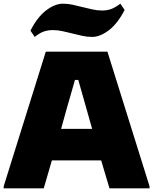

<svg xmlns="http://www.w3.org/2000/svg" viewBox="-25 -1020 830 1040"><path d="M-5 -11 223 -740H557L785 -11V0H568L523 -151H256L212 0H-5ZM474 -322 443 -432 399 -587H381L336 -430L306 -322ZM140 -854Q177 -927 224.5 -963.5Q272 -1000 317 -1000Q344 -1000 370 -994Q396 -988 422.5 -981.5Q449 -975 475.5 -969Q502 -963 529 -963Q552 -963 574 -970Q596 -977 627 -1000L650 -966Q612 -892 564.5 -856Q517 -820 474 -820Q447 -820 420.5 -826Q394 -832 367.5 -838.5Q341 -845 314.5 -851Q288 -857 261 -857Q237 -857 214.5 -850Q192 -843 163 -820Z"/></svg>

Font: Plata Sans Black
Style: Regular
Weight: 900
Designer: Pablo Impallari, Andres Torresi, & Cristiano Sobral
Foundry: Pablo Impallari, Andres Torresi, & Cristiano Sobral
Version: Version 1.00;December 28, 2019;FontCreator 12.0.0.2547 64-bi